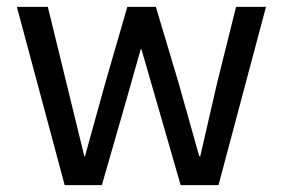

<svg xmlns="http://www.w3.org/2000/svg" viewBox="-20 -538 822 558"><path d="M168 0H276L346 -243L389 -395H391L435 -243L505 0H615L753 -518H666L611 -297L562 -84H559L499 -297L433 -518H350L286 -297L227 -84H225L173 -297L119 -518H29Z"/></svg>

Font: IBM Plex Thai Text
Style: Regular
Weight: 450
Designer: Mike Abbink, Paul van der Laan, Pieter van Rosmalen, Ben Mitchell, Mark Frömberg
Foundry: Bold Monday
Version: Version 1.0